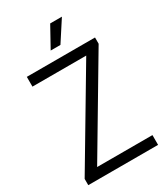

<svg xmlns="http://www.w3.org/2000/svg" viewBox="-228 -1044 991 1141"><g transform="rotate(-30 267.5 -473.0)"><path d="M28 0V-43L402.5 -673H33.5V-740H501.5V-697L127.5 -67H507V0ZM234.5 -804.5 312.5 -945.5H393L301.5 -804.5Z"/></g></svg>

Font: Encode Sans Semi Condensed
Style: Regular
Weight: 400
Width: 4
Designer: Multiple Designers
Foundry: Impallari Type
Version: Version 3.000; ttfautohint (v1.8.3) -l 8 -r 50 -G 200 -x 14 